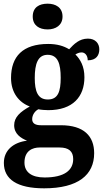

<svg xmlns="http://www.w3.org/2000/svg" viewBox="-20 -788 563 1044"><path d="M239 -628C282 -628 320 -650 320 -698C320 -748 282 -768 239 -768C193 -768 158 -748 158 -698C158 -650 193 -628 239 -628ZM220 236C405 236 492 163 492 45C492 -48 436 -107 311 -107H203C172 -107 155 -117 155 -140C155 -165 172 -186 189 -194C200 -191 228 -189 242 -189C377 -189 439 -263 439 -368C439 -427 417 -465 390 -492C399 -497 409 -503 424 -503C441 -503 457 -488 457 -460C504 -460 520 -488 520 -520C520 -551 499 -578 458 -578C411 -578 382 -548 356 -520C327 -538 290 -549 242 -549C104 -549 40 -481 40 -364C40 -284 83 -231 142 -209C90 -180 57 -151 57 -107C57 -60 93 -37 127 -23C54 -14 1 28 1 98C1 187 73 236 220 236ZM240 -247C185 -247 169 -292 169 -364C169 -439 185 -490 239 -490C295 -490 310 -441 310 -365C310 -291 296 -247 240 -247ZM222 177C152 177 113 148 113 96C113 31 158 14 195 14H304C354 14 378 35 378 77C378 138 330 177 222 177Z"/></svg>

Font: Noto Serif Hebrew SemiCondensed
Style: Bold
Weight: 700
Width: 4
Designer: Monotype Design Team
Foundry: Monotype Imaging Inc.
Version: Version 2.004